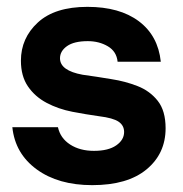

<svg xmlns="http://www.w3.org/2000/svg" viewBox="-20 -528 535 560"><path d="M249 12Q150 12 87 -34Q24 -80 16 -157H149Q156 -125 184.5 -106.5Q213 -88 254 -88Q296 -88 319 -104Q342 -120 342 -143Q342 -162 326 -173Q310 -184 269 -189Q254 -191 230 -195Q206 -199 191 -202Q150 -210 116 -228Q82 -246 61.5 -276Q41 -306 41 -351Q41 -417 90.5 -462.5Q140 -508 235 -508Q329 -508 385 -466Q441 -424 449 -348H323Q320 -378 294.5 -393Q269 -408 236 -408Q196 -408 175.5 -393.5Q155 -379 155 -358Q155 -322 221 -310Q235 -308 262.5 -304Q290 -300 306 -297Q345 -291 381 -277Q417 -263 440 -234Q463 -205 463 -154Q463 -80 407.5 -34Q352 12 249 12Z"/></svg>

Font: HostGroteskBold
Style: Bold
Weight: 700
Designer: Doukan Karapınar based on Poppins by Indian Type Foundry, Jonny Pinhorn
Foundry: Element Type
Version: Version 1.001; ttfautohint (v1.8.4.7-5d5b)